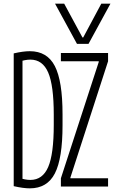

<svg xmlns="http://www.w3.org/2000/svg" viewBox="-20 -1020 640 1050"><path d="M143 10Q107 10 55 -2V-728Q107 -740 143 -740Q238 -740 280 -658.5Q322 -577 322 -395V-335Q322 -153 280 -71.5Q238 10 143 10ZM81 -48Q101 -42 116.5 -39Q132 -36 146 -36Q213 -36 243.5 -106.5Q274 -177 274 -337V-393Q274 -553 243.5 -623.5Q213 -694 146 -694Q132 -694 116.5 -691Q101 -688 81 -682L103 -703V-27ZM313 0V-45L520 -681V-685H313V-730H571V-685L365 -49V-45H571V0ZM401 -780 281 -1000H331L431 -815H435L534 -1000H584L464 -780Z"/></svg>

Font: M PLUS Code Latin Expanded Light
Style: Regular
Weight: 300
Width: 7
Designer: Coji Morishita
Foundry: UNDERFOREST DESIGN
Version: Version 1.002; ttfautohint (v1.8.3)